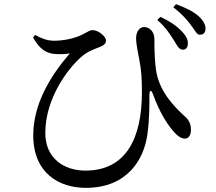

<svg xmlns="http://www.w3.org/2000/svg" viewBox="-20 -849 1040 924"><path d="M815 -658C832 -631 840 -611 858 -610C873 -609 883 -618 884 -637C885 -656 878 -674 856 -697C833 -722 799 -746 752 -768L737 -753C778 -717 797 -686 815 -658ZM899 -728C918 -704 926 -682 941 -682C959 -681 968 -692 969 -709C970 -728 960 -749 936 -771C911 -793 878 -810 827 -829L814 -814C858 -780 879 -754 899 -728ZM139 -668C169 -617 195 -597 235 -590C263 -587 294 -588 316 -592C221 -482 140 -347 140 -198C140 -15 265 55 393 55C596 55 673 -86 689 -200C700 -278 699 -350 699 -388C699 -419 708 -420 718 -391C746 -314 781 -256 813 -219C831 -197 851 -182 870 -182C890 -182 899 -202 899 -224C899 -259 883 -278 865 -293C822 -333 752 -402 733 -499C724 -551 723 -610 723 -662C723 -693 703 -718 674 -719C653 -719 635 -699 635 -665C635 -636 645 -590 650 -564C661 -510 663 -464 663 -406C663 -184 587 -28 391 -28C287 -28 198 -88 198 -209C198 -376 307 -519 370 -574C401 -603 437 -613 463 -624C484 -633 490 -642 490 -655C490 -673 454 -704 426 -704C412 -704 405 -697 377 -683C340 -664 288 -653 240 -653C208 -653 179 -664 149 -681Z"/></svg>

Font: Noto Serif KR Medium
Style: Regular
Weight: 500
Designer: Ryoko NISHIZUKA 西塚涼子 (kana & ideographs); Frank Grießhammer (Latin, Greek & Cyrillic); Wenlong ZHANG 张文龙 (bopomofo); San
Foundry: Adobe
Version: Version 2.001;hotconv 1.1.0;makeotfexe 2.6.0